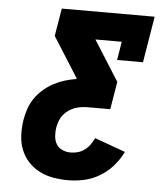

<svg xmlns="http://www.w3.org/2000/svg" viewBox="-53 -781 705 828"><g transform="rotate(5 300.0 -367.5)"><path d="M273 0Q240 0 208 -5.5Q176 -11 148.5 -25Q121 -39 100 -61.5Q79 -84 67.5 -113Q56 -142 54.5 -175Q53 -208 58 -241Q62 -265 70 -289.5Q78 -314 93 -336Q108 -358 128.5 -376Q149 -394 172.5 -406.5Q196 -419 220.5 -426.5Q245 -434 270 -438L271 -441L161 -615L181 -735H583L550 -535H438L451 -615H337L447 -441L427 -321H332Q317 -321 302.5 -319Q288 -317 274 -312Q260 -307 247 -298Q234 -289 224.5 -277Q215 -265 210 -251Q205 -237 202 -223Q199 -204 200.5 -184.5Q202 -165 211 -150Q220 -135 237 -127.5Q254 -120 273 -120Q289 -120 304.5 -124.5Q320 -129 333.5 -139Q347 -149 356.5 -162.5Q366 -176 373 -191L506 -143Q490 -110 465.5 -82Q441 -54 409.5 -35Q378 -16 343 -8Q308 0 273 0Z"/></g></svg>

Font: Iosevka Slab Heavy Extended
Style: Italic
Weight: 900
Width: 7
Italic angle: -9°
Monospace: yes
Designer: Belleve Invis
Foundry: Belleve Invis
Version: Version 11.1.0; ttfautohint (v1.8.3)